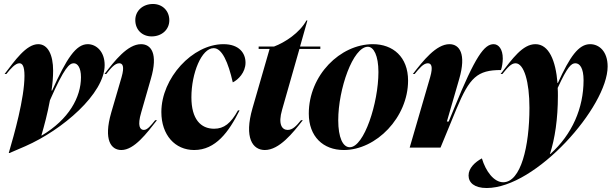

<svg xmlns="http://www.w3.org/2000/svg" viewBox="-20 -742 3074 965"><path d="M3 -370H12C34 -398 58 -424 77 -424C91 -424 103 -413 103 -361C103 -248 51 -65 24 27H28L107 -7C294 -89 506 -271 506 -415C506 -483 464 -520 421 -520C362 -520 315 -449 242 -287H239C244 -321 247 -355 247 -387C247 -466 221 -520 172 -520C112 -520 54 -437 3 -370ZM188 -61C202 -109 219 -172 231 -238C304 -404 329 -424 351 -424C369 -424 387 -403 387 -354C387 -253 326 -142 190 -61Z M505 -370H514C536 -398 557 -424 579 -424C596 -424 607 -410 591 -354L539 -176C499 -37 539 12 590 12C655 12 718 -73 769 -138H760C738 -111 721 -89 703 -89C684 -89 669 -108 690 -178L738 -345C776 -474 739 -520 689 -520C621 -520 556 -436 505 -370ZM660 -641C660 -592 695 -559 742 -559C793 -559 831 -593 831 -640C831 -688 796 -722 749 -722C698 -722 660 -688 660 -641Z M791 -179C791 -63 860 12 956 12C1064 12 1130 -79 1184 -187H1176C1140 -122 1106 -95 1056 -95C989 -95 942 -143 942 -253C942 -374 993 -500 1054 -500C1096 -500 1127 -429 1150 -328C1177 -341 1214 -378 1214 -427C1214 -475 1182 -520 1103 -520C947 -520 791 -349 791 -179Z M1249 -198C1206 -49 1250 12 1311 12C1384 12 1452 -74 1502 -138H1493C1469 -108 1450 -89 1426 -89C1398 -89 1376 -116 1398 -191L1485 -496H1590V-508H1488L1525 -639H1520C1486 -577 1413 -529 1357 -508H1280V-496H1335Z M2031 -337C2031 -456 1955 -520 1854 -520C1690 -520 1532 -364 1532 -171C1532 -56 1604 12 1708 12C1871 12 2031 -152 2031 -337ZM1680 -138C1680 -294 1754 -507 1829 -507C1858 -507 1882 -463 1882 -380C1882 -225 1810 -2 1738 -2C1703 -2 1680 -51 1680 -138Z M2142 -354 2039 0H2194L2274 -194C2340 -353 2379 -390 2498 -390C2503 -405 2507 -427 2507 -448C2507 -495 2486 -520 2461 -520C2414 -520 2369 -459 2263 -199L2235 -131H2226L2288 -345C2325 -472 2289 -520 2239 -520C2172 -520 2106 -436 2055 -370H2064C2087 -398 2108 -424 2130 -424C2147 -424 2158 -410 2142 -354Z M2335 140C2335 176 2364 203 2426 203C2674 203 3034 -206 3034 -408C3034 -483 2992 -520 2946 -520C2888 -520 2844 -457 2784 -325H2782C2773 -437 2739 -520 2671 -520C2607 -520 2555 -447 2496 -370H2505C2531 -402 2549 -424 2571 -424C2614 -424 2641 -330 2641 -200C2641 -7 2598 174 2509 174C2462 174 2421 118 2402 54C2367 73 2335 103 2335 140ZM2744 32C2769 -45 2784 -144 2784 -261C2784 -274 2784 -287 2783 -300C2833 -409 2852 -424 2872 -424C2894 -424 2913 -400 2913 -339C2913 -199 2856 -67 2746 32Z"/></svg>

Font: Nyght Serif Bold Italic
Style: Regular
Weight: 700
Italic angle: -16°
Designer: Maksym Kobuzan
Version: Version 0.410;Glyphs 3.1.2 (3151)